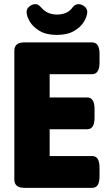

<svg xmlns="http://www.w3.org/2000/svg" viewBox="-20 -904 526 924"><path d="M97 0Q49 0 49 -40V-660Q49 -700 97 -700H423Q459 -700 459 -645V-603Q459 -547 423 -547H219V-435H400Q435 -435 435 -379V-338Q435 -282 400 -282H219V-153H424Q459 -153 459 -97V-55Q459 0 424 0ZM253 -736Q203 -736 171 -755Q139 -774 123.5 -800Q108 -826 108 -847Q108 -862 121.5 -873Q135 -884 150 -884Q159 -884 165 -880Q171 -876 180 -866Q208 -834 254 -834Q305 -834 329 -868Q341 -884 357 -884Q373 -884 386.5 -873Q400 -862 400 -847Q400 -827 385 -801Q370 -775 337.5 -755.5Q305 -736 253 -736Z"/></svg>

Font: Asap Semi Condensed ExtraBold
Style: Regular
Weight: 800
Width: 4
Designer: Pablo Cosgaya
Foundry: Omnibus-Type
Version: Version 3.001; ttfautohint (v1.8.4.7-5d5b)